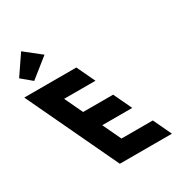

<svg xmlns="http://www.w3.org/2000/svg" viewBox="-584 -1330 1419 1507"><g transform="rotate(-30 125.0 -576.0)"><path d="M-289.4 -976 -197 -899 -24.2 -1037 -169.6 -1152ZM142 -825H-330L60 0H532L454 -165H170L91.5 -331H363.5L285.5 -496H13.5L-64 -660H220Z"/></g></svg>

Font: Hussar
Style: BdOpOblFive
Weight: 700
Foundry: Cannot Into Space Fonts
Version: Version 2.00